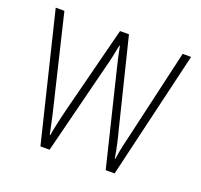

<svg xmlns="http://www.w3.org/2000/svg" viewBox="-98 -639 783 749"><g transform="rotate(20 293.0 -264.5)"><path d="M320 -377 412 0H449L574 -529H539L455 -165C444 -120 439 -99 432 -54H430C424 -92 415 -132 404 -173L316 -529H279L189 -177C177 -130 167 -84 162 -54H160C152 -91 145 -127 133 -175L48 -529H12L141 0H179L274 -377C283 -410 290 -443 296 -475H298C304 -444 311 -412 320 -377Z"/></g></svg>

Font: Noto Sans Bengali Condensed ExtraLight
Style: Regular
Weight: 200
Width: 3
Designer: Joana Ranito - Universal Thirst; Jelle Bosma - Monotype Design Team
Foundry: Universal Thirst ehf.
Version: Version 3.000